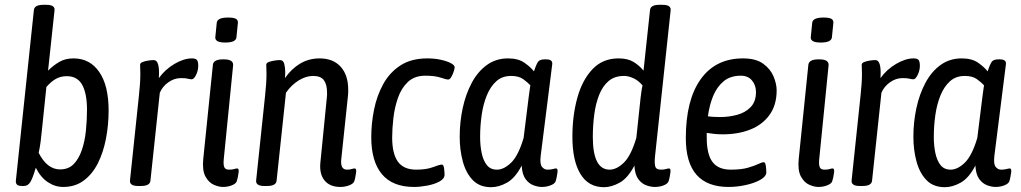

<svg xmlns="http://www.w3.org/2000/svg" viewBox="-20 -772 4247 799"><path d="M243 6Q209 6 179 -14Q149 -34 129 -74Q116 -30 106 -14Q96 2 79 2H73Q56 2 50.5 -4Q45 -10 46 -20L121 -730Q123 -752 161 -752H172Q209 -752 207 -730L180 -478Q202 -500 227 -514.5Q252 -529 286 -529Q354 -529 393 -472.5Q432 -416 432 -312Q432 -252 421 -195Q410 -138 387.5 -93Q365 -48 329 -21Q293 6 243 6ZM230 -67Q265 -67 286.5 -89Q308 -111 320.5 -147.5Q333 -184 337.5 -228Q342 -272 342 -315Q342 -383 322 -419Q302 -455 258 -455Q233 -455 213 -444Q193 -433 173 -410L154 -227Q152 -205 149 -182Q146 -159 141 -136Q176 -67 230 -67Z M555 2Q518 2 521 -22L558 -373Q564 -427 564 -463Q564 -477 563.5 -486Q563 -495 563 -502Q563 -510 573.5 -514Q584 -518 597.5 -520Q611 -522 620 -522Q646 -522 641 -447Q667 -483 706 -506Q745 -529 779 -529Q794 -529 799.5 -522.5Q805 -516 805 -498Q805 -479 796 -460.5Q787 -442 778 -442Q771 -442 761.5 -444.5Q752 -447 733 -447Q705 -447 680.5 -429.5Q656 -412 645 -386L606 -20Q604 2 566 2Z M908 6Q891 6 870 -3Q849 -12 835 -37.5Q821 -63 826 -112L866 -503Q869 -525 908 -525H912Q953 -525 950 -499L911 -108Q909 -86 913.5 -76Q918 -66 933 -66Q947 -66 954.5 -68.5Q962 -71 967 -71Q975 -71 973 -55Q972 -45 969.5 -33.5Q967 -22 965 -17Q961 -7 944 -0.5Q927 6 908 6ZM918 -595Q894 -595 884.5 -601Q875 -607 876 -617L882 -677Q884 -699 929 -699Q953 -699 962 -693.5Q971 -688 970 -677L964 -617Q962 -595 918 -595Z M1397 6Q1353 6 1331 -20.5Q1309 -47 1313 -93L1340 -365Q1341 -371 1341 -376.5Q1341 -382 1341 -387Q1341 -420 1328 -438Q1315 -456 1283 -456Q1253 -456 1222.5 -437Q1192 -418 1170 -386L1131 -20Q1129 2 1091 2H1080Q1043 2 1046 -22L1083 -373Q1089 -427 1089 -463Q1089 -477 1088.5 -486Q1088 -495 1088 -502Q1088 -510 1098.5 -514Q1109 -518 1122.5 -520Q1136 -522 1145 -522Q1159 -522 1163 -506Q1167 -490 1167 -470Q1167 -459 1166 -447Q1192 -485 1228.5 -507Q1265 -529 1310 -529Q1366 -529 1397.5 -494.5Q1429 -460 1429 -399Q1429 -393 1429 -386.5Q1429 -380 1428 -373L1400 -108Q1396 -66 1424 -66Q1435 -66 1443 -68.5Q1451 -71 1456 -71Q1464 -71 1462 -55Q1461 -46 1458.5 -34Q1456 -22 1454 -17Q1450 -7 1432.5 -0.5Q1415 6 1397 6Z M1703 6Q1614 6 1569.5 -47Q1525 -100 1525 -201Q1525 -258 1536.5 -315.5Q1548 -373 1574.5 -421.5Q1601 -470 1646 -499.5Q1691 -529 1759 -529Q1788 -529 1813.5 -523.5Q1839 -518 1855.5 -509.5Q1872 -501 1872 -492Q1872 -486 1868 -474Q1864 -462 1858 -451.5Q1852 -441 1845 -441Q1837 -441 1813.5 -449Q1790 -457 1750 -457Q1705 -457 1677.5 -431Q1650 -405 1636 -364.5Q1622 -324 1617 -280Q1612 -236 1612 -200Q1612 -132 1636 -99Q1660 -66 1712 -66Q1755 -66 1782 -76.5Q1809 -87 1819 -87Q1826 -87 1828 -71.5Q1830 -56 1830 -45Q1830 -28 1808.5 -16.5Q1787 -5 1757.5 0.5Q1728 6 1703 6Z M2024 7Q1976 7 1947.5 -22.5Q1919 -52 1906 -100Q1893 -148 1893 -203Q1893 -264 1905.5 -322Q1918 -380 1943 -427Q1968 -474 2006 -501.5Q2044 -529 2094 -529Q2137 -529 2163 -510.5Q2189 -492 2202 -475Q2213 -508 2220.5 -516.5Q2228 -525 2247 -525H2253Q2281 -525 2278 -504L2230 -123Q2226 -89 2235.5 -77.5Q2245 -66 2258 -66Q2272 -66 2280.5 -68.5Q2289 -71 2294 -71Q2302 -71 2300 -55Q2299 -46 2296.5 -34Q2294 -22 2292 -17Q2288 -7 2271 -0.5Q2254 6 2235 6Q2219 6 2200 -1Q2181 -8 2167 -27Q2153 -46 2151 -83Q2124 -31 2090 -12Q2056 7 2024 7ZM2048 -66Q2077 -66 2107 -95Q2137 -124 2159 -198L2180 -367Q2182 -381 2183.5 -393Q2185 -405 2187 -417Q2176 -429 2157.5 -442.5Q2139 -456 2107 -456Q2070 -456 2045.5 -434Q2021 -412 2006 -375.5Q1991 -339 1984.5 -294Q1978 -249 1978 -202Q1978 -166 1984.5 -135Q1991 -104 2006 -85Q2021 -66 2048 -66Z M2493 7Q2429 7 2395.5 -48Q2362 -103 2362 -203Q2362 -291 2382.5 -365Q2403 -439 2445.5 -484Q2488 -529 2554 -529Q2592 -529 2616 -514.5Q2640 -500 2658 -478L2685 -730Q2687 -752 2724 -752H2735Q2756 -752 2764 -746Q2772 -740 2771 -730L2706 -123Q2703 -95 2706.5 -80.5Q2710 -66 2730 -66Q2743 -66 2751 -68.5Q2759 -71 2764 -71Q2772 -71 2770 -55Q2769 -46 2766.5 -34Q2764 -22 2762 -17Q2758 -7 2741.5 -0.5Q2725 6 2705 6Q2688 6 2669 -1Q2650 -8 2636 -27Q2622 -46 2620 -83Q2593 -31 2559 -12Q2525 7 2493 7ZM2517 -66Q2546 -66 2576 -95Q2606 -124 2628 -198L2646 -367Q2648 -381 2649.5 -393Q2651 -405 2654 -416Q2638 -436 2617 -446Q2596 -456 2577 -456Q2538 -456 2513 -435Q2488 -414 2473.5 -377.5Q2459 -341 2453 -295.5Q2447 -250 2447 -202Q2447 -66 2517 -66Z M3012 6Q2834 6 2834 -197Q2834 -356 2896 -442.5Q2958 -529 3072 -529Q3126 -529 3156.5 -506.5Q3187 -484 3199.5 -453Q3212 -422 3212 -396Q3212 -335 3182.5 -294Q3153 -253 3102.5 -233Q3052 -213 2988 -213Q2967 -213 2950.5 -215Q2934 -217 2921 -219Q2921 -210 2921 -200Q2921 -130 2945 -98Q2969 -66 3021 -66Q3065 -66 3092.5 -74Q3120 -82 3135.5 -89.5Q3151 -97 3158 -97Q3165 -97 3167 -81.5Q3169 -66 3169 -55Q3169 -38 3144.5 -24Q3120 -10 3083.5 -2Q3047 6 3012 6ZM2979 -285Q3013 -285 3047 -294Q3081 -303 3103.5 -326Q3126 -349 3126 -389Q3126 -417 3109.5 -437Q3093 -457 3063 -457Q3019 -457 2991 -433.5Q2963 -410 2947.5 -372Q2932 -334 2926 -288Q2940 -286 2953 -285.5Q2966 -285 2979 -285Z M3386 6Q3369 6 3348 -3Q3327 -12 3313 -37.5Q3299 -63 3304 -112L3344 -503Q3347 -525 3386 -525H3390Q3431 -525 3428 -499L3389 -108Q3387 -86 3391.5 -76Q3396 -66 3411 -66Q3425 -66 3432.5 -68.5Q3440 -71 3445 -71Q3453 -71 3451 -55Q3450 -45 3447.5 -33.5Q3445 -22 3443 -17Q3439 -7 3422 -0.5Q3405 6 3386 6ZM3396 -595Q3372 -595 3362.5 -601Q3353 -607 3354 -617L3360 -677Q3362 -699 3407 -699Q3431 -699 3440 -693.5Q3449 -688 3448 -677L3442 -617Q3440 -595 3396 -595Z M3558 2Q3521 2 3524 -22L3561 -373Q3567 -427 3567 -463Q3567 -477 3566.5 -486Q3566 -495 3566 -502Q3566 -510 3576.5 -514Q3587 -518 3600.5 -520Q3614 -522 3623 -522Q3649 -522 3644 -447Q3670 -483 3709 -506Q3748 -529 3782 -529Q3797 -529 3802.5 -522.5Q3808 -516 3808 -498Q3808 -479 3799 -460.5Q3790 -442 3781 -442Q3774 -442 3764.5 -444.5Q3755 -447 3736 -447Q3708 -447 3683.5 -429.5Q3659 -412 3648 -386L3609 -20Q3607 2 3569 2Z M3912 7Q3864 7 3835.5 -22.5Q3807 -52 3794 -100Q3781 -148 3781 -203Q3781 -264 3793.5 -322Q3806 -380 3831 -427Q3856 -474 3894 -501.5Q3932 -529 3982 -529Q4025 -529 4051 -510.5Q4077 -492 4090 -475Q4101 -508 4108.5 -516.5Q4116 -525 4135 -525H4141Q4169 -525 4166 -504L4118 -123Q4114 -89 4123.5 -77.5Q4133 -66 4146 -66Q4160 -66 4168.5 -68.5Q4177 -71 4182 -71Q4190 -71 4188 -55Q4187 -46 4184.5 -34Q4182 -22 4180 -17Q4176 -7 4159 -0.5Q4142 6 4123 6Q4107 6 4088 -1Q4069 -8 4055 -27Q4041 -46 4039 -83Q4012 -31 3978 -12Q3944 7 3912 7ZM3936 -66Q3965 -66 3995 -95Q4025 -124 4047 -198L4068 -367Q4070 -381 4071.5 -393Q4073 -405 4075 -417Q4064 -429 4045.5 -442.5Q4027 -456 3995 -456Q3958 -456 3933.5 -434Q3909 -412 3894 -375.5Q3879 -339 3872.5 -294Q3866 -249 3866 -202Q3866 -166 3872.5 -135Q3879 -104 3894 -85Q3909 -66 3936 -66Z"/></svg>

Font: Asap Condensed Condensed Regular
Style: Italic
Weight: 400
Width: 3
Italic angle: -6°
Designer: Pablo Cosgaya
Foundry: Omnibus-Type
Version: Version 3.001; ttfautohint (v1.8.4.7-5d5b)